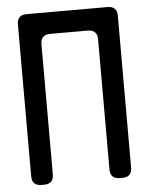

<svg xmlns="http://www.w3.org/2000/svg" viewBox="-52 -752 624 804"><g transform="rotate(-5 260.0 -350.0)"><path d="M90 9H101Q141 9 141 -31V-578Q141 -618 181 -618H339Q379 -618 379 -578V-31Q379 9 419 9H430Q470 9 470 -31V-669Q470 -709 430 -709H90Q50 -709 50 -669V-31Q50 9 90 9Z"/></g></svg>

Font: WDXL Lubrifont TC
Style: Regular
Weight: 400
Designer: [WDXL Lubrifont] Copyright 2020-2022 (c) NightFurySL2001, Skr-ZERO; [ZCOOL QingKe HuangYou] Copyright 2018-2022 (c) The 
Version: Version 2.001;hotconv 1.1.1;makeotfexe 2.6.0